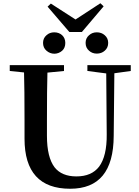

<svg xmlns="http://www.w3.org/2000/svg" viewBox="-20 -1143 857 1182"><path d="M412 19C590 19 679 -89 680 -306L684 -692L785 -706V-742H518V-706L634 -691L637 -317C638 -226 622 -160 590 -117C559 -77 513 -57 450 -57C390 -57 345 -76 316 -113C285 -154 269 -218 269 -307V-400C269 -533 270 -631 272 -696L374 -706V-742H40V-706L128 -697C130 -631 131 -532 131 -400V-289C131 -84 225 19 412 19ZM266 -831C294 -806 335 -806 363 -831C376 -843 382 -859 382 -879C382 -918 353 -944 314 -944C295 -944 279 -938 266 -926C252 -914 245 -898 245 -879C245 -859 252 -843 266 -831ZM576 -813C595 -813 612 -819 625 -831C639 -843 646 -859 646 -879C646 -898 639 -914 625 -926C612 -938 595 -944 576 -944C557 -944 541 -938 528 -926C514 -914 507 -898 507 -879C507 -859 514 -843 528 -831C541 -819 557 -813 576 -813ZM484 -946 618 -1104 598 -1123 445 -1023 293 -1121 273 -1102 407 -946Z"/></svg>

Font: AllPunType Bold
Style: Regular
Weight: 700
Version: 1.0